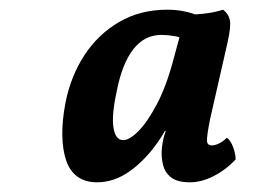

<svg xmlns="http://www.w3.org/2000/svg" viewBox="-20 -737 528 396"><path d="M440 -717Q451 -709 454 -696Q457 -683 449 -648L413 -490Q406 -454 407 -445.5Q408 -437 417 -437Q423 -437 431.5 -441Q440 -445 448 -453Q456 -447 461 -433Q466 -419 466 -408Q445 -386 420 -373.5Q395 -361 372 -361Q346 -361 333 -371Q320 -381 316 -398Q312 -415 314 -433Q316 -451 322 -467H316L367 -637L349 -707Q373 -706 397.5 -708.5Q422 -711 440 -717ZM388 -705 364 -655Q354 -660 340 -662.5Q326 -665 313 -665Q278 -665 255 -635.5Q232 -606 221 -550Q210 -500 214 -474Q218 -448 234 -448Q247 -448 265.5 -466.5Q284 -485 304 -523Q324 -561 339 -619L355 -678L397 -672L347 -527Q333 -484 307 -446Q281 -408 248.5 -384.5Q216 -361 180 -361Q156 -361 140 -372.5Q124 -384 116.5 -406Q109 -428 108.5 -458Q108 -488 115 -525Q126 -580 154 -623Q182 -666 225.5 -691.5Q269 -717 325 -717Q344 -717 360.5 -713.5Q377 -710 388 -705Z"/></svg>

Font: Vollkorn SemiBold
Style: Italic
Weight: 600
Italic angle: -11°
Designer: Friedrich Althausen
Foundry: Friedrich Althausen
Version: Version 5.000